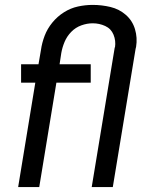

<svg xmlns="http://www.w3.org/2000/svg" viewBox="-20 -763 616 783"><path d="M54 0H140L210 -426H350V-501H223L230 -547Q234 -570 243.5 -592.5Q253 -615 270.5 -633Q288 -651 311.5 -659.5Q335 -668 358 -668Q385 -668 409 -657Q433 -646 443 -621.5Q453 -597 449 -570H448L354 0H440L533 -564Q534 -568 535 -572Q541 -609 530.5 -644Q520 -679 493 -702.5Q466 -726 430.5 -734.5Q395 -743 358 -743Q328 -743 298 -736.5Q268 -730 241 -713Q214 -696 193.5 -671Q173 -646 162 -617Q151 -588 147 -559L137 -501H66V-426H124Z"/></svg>

Font: Iosevka Sparkle Oblique
Style: Regular
Weight: 400
Italic angle: -9°
Designer: Belleve Invis
Foundry: Belleve Invis
Version: Version 4.5.0; ttfautohint (v1.8.3)